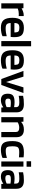

<svg xmlns="http://www.w3.org/2000/svg" viewBox="1765 -2470 714 4284"><g transform="rotate(90 2122.0 -328.0)"><path d="M171 0H55V-494H162L167 -454H170Q207 -476 245 -488Q283 -500 319 -500Q329 -500 332.5 -500Q336 -500 338 -499V-387Q332 -389 322.5 -389.5Q313 -390 290 -390Q255 -390 225 -384Q195 -378 171 -367Z M788 -121V-27Q763 -12 709.5 -1.5Q656 9 598 9Q480 9 428.5 -51Q377 -111 377 -249Q377 -382 431 -443Q485 -504 602 -504Q715 -504 762 -457Q809 -410 809 -296Q809 -275 808 -257.5Q807 -240 804 -209H494Q495 -147 521.5 -122Q548 -97 616 -97Q661 -97 709 -104Q757 -111 788 -121ZM602 -403Q541 -403 517.5 -379Q494 -355 494 -292H703V-313Q702 -364 680 -383.5Q658 -403 602 -403Z M1013 -665V0H897V-665Z M1512 -121V-27Q1487 -12 1433.5 -1.5Q1380 9 1322 9Q1204 9 1152.5 -51Q1101 -111 1101 -249Q1101 -382 1155 -443Q1209 -504 1326 -504Q1439 -504 1486 -457Q1533 -410 1533 -296Q1533 -275 1532 -257.5Q1531 -240 1528 -209H1218Q1219 -147 1245.5 -122Q1272 -97 1340 -97Q1385 -97 1433 -104Q1481 -111 1512 -121ZM1326 -403Q1265 -403 1241.5 -379Q1218 -355 1218 -292H1427V-313Q1426 -364 1404 -383.5Q1382 -403 1326 -403Z M1929 -494H2056L1876 0H1743L1562 -494H1690L1810 -106Z M2218 9Q2142 9 2106.5 -28.5Q2071 -66 2071 -146Q2071 -228 2113.5 -262Q2156 -296 2260 -296Q2289 -296 2319 -293Q2349 -290 2371 -285V-327Q2371 -366 2347 -384Q2323 -402 2271 -402Q2224 -402 2187.5 -399Q2151 -396 2118 -389V-486Q2156 -495 2200.5 -499.5Q2245 -504 2306 -504Q2397 -504 2442 -462.5Q2487 -421 2487 -338V0H2380L2375 -44H2373Q2341 -20 2299.5 -5.5Q2258 9 2218 9ZM2274 -213Q2220 -213 2200 -200.5Q2180 -188 2180 -153Q2180 -119 2196.5 -104.5Q2213 -90 2253 -90Q2282 -90 2314.5 -98.5Q2347 -107 2371 -120V-205Q2347 -209 2323.5 -211Q2300 -213 2274 -213Z M2710 0H2594V-494H2694L2699 -444H2702Q2737 -475 2777.5 -489.5Q2818 -504 2873 -504Q2955 -504 2998 -463Q3041 -422 3041 -342V0H2925V-327Q2925 -363 2901.5 -381.5Q2878 -400 2832 -400Q2799 -400 2768 -391.5Q2737 -383 2710 -366Z M3504 -125V-28Q3478 -13 3426.5 -2Q3375 9 3320 9Q3214 9 3171 -48Q3128 -105 3128 -248Q3128 -389 3183.5 -446.5Q3239 -504 3375 -504Q3408 -504 3434.5 -502.5Q3461 -501 3491 -497V-394Q3452 -397 3423 -398.5Q3394 -400 3375 -400Q3293 -400 3268.5 -371Q3244 -342 3244 -248Q3244 -157 3263.5 -128Q3283 -99 3345 -99Q3386 -99 3429.5 -106.5Q3473 -114 3504 -125Z M3701 -564H3578V-665H3701ZM3698 0H3582V-494H3698Z M3923 9Q3847 9 3811.5 -28.5Q3776 -66 3776 -146Q3776 -228 3818.5 -262Q3861 -296 3965 -296Q3994 -296 4024 -293Q4054 -290 4076 -285V-327Q4076 -366 4052 -384Q4028 -402 3976 -402Q3929 -402 3892.5 -399Q3856 -396 3823 -389V-486Q3861 -495 3905.5 -499.5Q3950 -504 4011 -504Q4102 -504 4147 -462.5Q4192 -421 4192 -338V0H4085L4080 -44H4078Q4046 -20 4004.5 -5.5Q3963 9 3923 9ZM3979 -213Q3925 -213 3905 -200.5Q3885 -188 3885 -153Q3885 -119 3901.5 -104.5Q3918 -90 3958 -90Q3987 -90 4019.5 -98.5Q4052 -107 4076 -120V-205Q4052 -209 4028.5 -211Q4005 -213 3979 -213Z"/></g></svg>

Font: Blinker SemiBold
Style: Regular
Weight: 600
Designer: Juergen Huber
Foundry: supertype
Version: Version 1.015;PS 1.15;hotconv 1.0.88;makeotf.lib2.5.647800